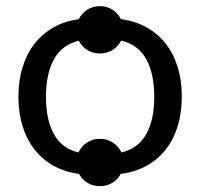

<svg xmlns="http://www.w3.org/2000/svg" viewBox="-20 -576 668 641"><path d="M385.5 -67Q441 -80 468 -127.8Q495 -175.5 495 -253Q495 -331 467.8 -379.2Q440.5 -427.5 384.5 -440.5Q374.5 -421 355.8 -409.2Q337 -397.5 313.5 -397.5Q289.5 -397.5 271.2 -409.2Q253 -421 243 -440Q187.5 -427 160.5 -378.8Q133.5 -330.5 133.5 -253Q133.5 -175.5 160.2 -127.8Q187 -80 242 -67Q251.5 -87.5 270.2 -100Q289 -112.5 313.5 -112.5Q337.5 -112.5 356.8 -100Q376 -87.5 385.5 -67ZM587 -253.5Q587 -199 573 -154Q559 -109 532.5 -75.8Q506 -42.5 468.2 -22Q430.5 -1.5 383 4.5Q373 23.5 354.8 34.5Q336.5 45.5 313.5 45.5Q290.5 45.5 272.2 34.5Q254 23.5 244 4.5Q197 -1.5 159.5 -22.2Q122 -43 95.8 -76.2Q69.5 -109.5 55.5 -154.2Q41.5 -199 41.5 -253.5Q41.5 -307.5 55.5 -352.2Q69.5 -397 95.5 -430.2Q121.5 -463.5 158.8 -484.5Q196 -505.5 243 -512Q252.5 -531.5 271 -543.5Q289.5 -555.5 313.5 -555.5Q337 -555.5 355.5 -543.5Q374 -531.5 384 -512Q431 -506 468.8 -485Q506.5 -464 532.8 -430.8Q559 -397.5 573 -352.5Q587 -307.5 587 -253.5Z"/></svg>

Font: Lato
Style: Regular
Weight: 400
Designer: Lukasz Dziedzic with Adam Twardoch and Botio Nikoltchev
Foundry: tyPoland Lukasz Dziedzic
Version: Version 2.015; 2015-08-06; http://www.latofonts.com/